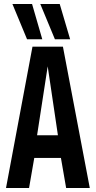

<svg xmlns="http://www.w3.org/2000/svg" viewBox="-20 -938 478 958"><path d="M10 0 142 -705H294L428 0H310L284 -150H151L125 0ZM165 -263H269L218 -607ZM254 -742 181 -918H278L330 -742ZM115 -742 42 -918H140L191 -742Z"/></svg>

Font: Georama Condensed SemiBold
Style: Regular
Weight: 600
Width: 3
Designer: Jean-Baptiste Levee
Foundry: Production Type
Version: Version 1.000